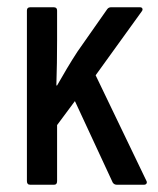

<svg xmlns="http://www.w3.org/2000/svg" viewBox="-20 -508 434 528"><path d="M63 0Q54 0 54 -10V-479Q54 -488 63 -488H128Q137 -488 137 -479V-397Q137 -366 136.5 -335Q136 -304 135 -273H137Q150 -296 164 -319.5Q178 -343 193 -366L275 -483Q279 -488 285 -488H365Q370 -488 371.5 -484.5Q373 -481 370 -477L243 -301L382 -12Q385 -7 383 -3.5Q381 0 376 0H301Q294 0 290 -6L186 -230L137 -164V-10Q137 0 129 0Z"/></svg>

Font: Sofia Sans Condensed Medium
Style: Regular
Weight: 500
Designer: Botio Nikoltchev, Ani Petrova
Foundry: lettersoup
Version: Version 4.101; ttfautohint (v1.8.4.7-5d5b)